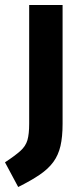

<svg xmlns="http://www.w3.org/2000/svg" viewBox="-54 -520 333 770"><path d="M19 230 -34 131Q7 104 28 85Q49 66 56 42Q63 18 63 -24V-500H197V-23Q197 29 188.5 65.5Q180 102 160 129.5Q140 157 105.5 180.5Q71 204 19 230Z"/></svg>

Font: Titillium Web SemiBold
Style: Regular
Weight: 600
Designer: Mohamed Gaber, Accademia di Belle Arti di Urbino
Foundry: Kief Type Foundry, Accademia di Belle Arti di Urbino
Version: Version 3.000; ttfautohint (v1.8.4)